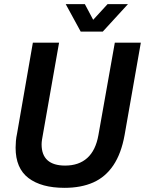

<svg xmlns="http://www.w3.org/2000/svg" viewBox="-20 -891 697 923"><path d="M290 12Q179 12 117 -35Q55 -82 55 -181Q55 -196 56.5 -213.5Q58 -231 62 -249L138 -686H264L186 -243Q184 -233 182 -220Q180 -207 180 -197Q180 -146 208.5 -120.5Q237 -95 293 -95Q359 -95 399.5 -131.5Q440 -168 453 -241L532 -686H657L579 -242Q563 -153 525 -96.5Q487 -40 428.5 -14Q370 12 290 12ZM595 -871 474 -739H368L296 -871H388L447 -760L396 -761L497 -871Z"/></svg>

Font: Archivo SemiCondensed SemiBold
Style: Italic
Weight: 600
Width: 4
Italic angle: -10°
Designer: Hector Gatti
Foundry: Omnibus-Type
Version: Version 2.001